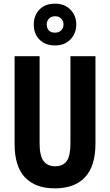

<svg xmlns="http://www.w3.org/2000/svg" viewBox="-20 -1022 602 1052"><path d="M503 -235Q503 -112 446 -51Q389 10 280 10Q174 10 117 -50Q60 -110 60 -232V-714H197V-237Q197 -169 218.5 -140Q240 -111 282 -111Q325 -111 345.5 -139.5Q366 -168 366 -238V-714H503ZM282 -773Q228 -773 196.5 -805Q165 -837 165 -887Q165 -938 196.5 -970Q228 -1002 282 -1002Q333 -1002 365.5 -969.5Q398 -937 398 -888Q398 -839 366 -806Q334 -773 282 -773ZM282 -843Q302 -843 315 -855.5Q328 -868 328 -888Q328 -908 315 -920.5Q302 -933 282 -933Q262 -933 249 -920.5Q236 -908 236 -888Q236 -868 247.5 -855.5Q259 -843 282 -843Z"/></svg>

Font: Noto Sans Lao UI ExtCond
Style: Bold
Weight: 700
Width: 2
Designer: Monotype Design Team
Foundry: Monotype Imaging Inc.
Version: Version 2.000; ttfautohint (v1.8.4.7-5d5b)